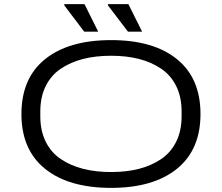

<svg xmlns="http://www.w3.org/2000/svg" viewBox="-20 -891 1067 923"><path d="M595.2 -738.8 499 -865.2V-871.1H597.2L663.1 -738.8ZM384.8 -738.8 289.1 -865.2V-871.1H386.2L452.1 -738.8ZM514.2 12.2Q310.5 12.2 196.8 -79.3Q83 -170.9 83 -342.8Q83 -515.1 196.8 -606.7Q310.5 -698.2 514.2 -698.2Q717.3 -698.2 830.6 -606.7Q943.8 -515.1 943.8 -342.8Q943.8 -170.9 830.3 -79.3Q716.8 12.2 514.2 12.2ZM853 -332V-355Q853 -424.8 827.1 -477.1Q801.3 -529.3 754.6 -560.8Q708 -592.3 647.9 -607.7Q587.9 -623 514.2 -623Q440.4 -623 379.9 -607.7Q319.3 -592.3 272.5 -560.8Q225.6 -529.3 199.7 -477.1Q173.8 -424.8 173.8 -355V-332Q173.8 -262.2 199.7 -210Q225.6 -157.7 272.5 -126.2Q319.3 -94.7 379.9 -79.3Q440.4 -64 514.2 -64Q587.9 -64 647.9 -79.3Q708 -94.7 754.6 -126.2Q801.3 -157.7 827.1 -210Q853 -262.2 853 -332Z"/></svg>

Font: Archivo Expanded Light
Style: Regular
Weight: 300
Width: 7
Designer: Hector Gatti
Foundry: Omnibus-Type
Version: Version 2.001